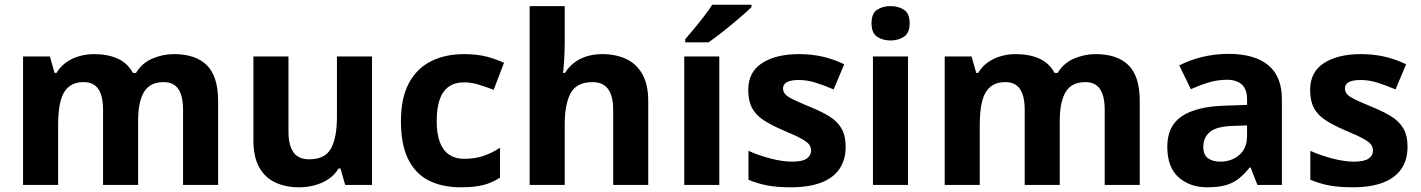

<svg xmlns="http://www.w3.org/2000/svg" viewBox="-20 -786 6040 816"><path d="M719 -556Q812 -556 859.5 -508.5Q907 -461 907 -356V0H758V-319Q758 -378 738 -407.5Q718 -437 676 -437Q617 -437 592 -395Q567 -353 567 -274V0H418V-319Q418 -378 398 -407.5Q378 -437 336 -437Q295 -437 271 -416Q247 -395 237 -355Q227 -315 227 -257V0H78V-546H192L212 -476H220Q237 -504 262 -521.5Q287 -539 317.5 -547.5Q348 -556 379 -556Q439 -556 481 -536.5Q523 -517 545 -476H558Q583 -518 627.5 -537Q672 -556 719 -556Z M1561 -546V0H1447L1427 -70H1419Q1402 -42 1375.5 -24.5Q1349 -7 1317 1.5Q1285 10 1251 10Q1193 10 1149 -11Q1105 -32 1081 -76Q1057 -120 1057 -190V-546H1206V-227Q1206 -169 1227 -139Q1248 -109 1294 -109Q1362 -109 1387 -155.5Q1412 -202 1412 -289V-546Z M1939 10Q1858 10 1801 -19.5Q1744 -49 1714 -111Q1684 -173 1684 -270Q1684 -370 1718 -433Q1752 -496 1812.5 -526Q1873 -556 1952 -556Q2008 -556 2049.5 -545Q2091 -534 2122 -519L2078 -404Q2043 -418 2012.5 -427Q1982 -436 1952 -436Q1913 -436 1887 -417.5Q1861 -399 1848.5 -362.5Q1836 -326 1836 -271Q1836 -217 1849.5 -181.5Q1863 -146 1889 -128.5Q1915 -111 1952 -111Q1999 -111 2035 -123.5Q2071 -136 2105 -158V-31Q2071 -9 2033.5 0.5Q1996 10 1939 10Z M2380 -605Q2380 -565 2377.5 -528Q2375 -491 2373 -476H2381Q2399 -504 2423 -521.5Q2447 -539 2476.5 -547.5Q2506 -556 2539 -556Q2598 -556 2642 -535Q2686 -514 2710.5 -470Q2735 -426 2735 -356V0H2586V-319Q2586 -378 2564.5 -407.5Q2543 -437 2498 -437Q2431 -437 2405.5 -390.5Q2380 -344 2380 -257V0H2231V-760H2380Z M3037 0H2888V-546H3037ZM3174 -756Q3160 -742 3137 -722Q3114 -702 3087.5 -680Q3061 -658 3035.5 -638.5Q3010 -619 2991 -606H2892V-619Q2908 -638 2929.5 -663.5Q2951 -689 2972 -716.5Q2993 -744 3007 -766H3174Z M3574 -162Q3574 -107 3548 -68.5Q3522 -30 3470 -10Q3418 10 3341 10Q3284 10 3243 2.5Q3202 -5 3161 -22V-145Q3205 -125 3256 -112Q3307 -99 3346 -99Q3390 -99 3408.5 -112Q3427 -125 3427 -146Q3427 -160 3419.5 -171Q3412 -182 3387 -196Q3362 -210 3309 -232Q3258 -254 3225 -275.5Q3192 -297 3176 -327.5Q3160 -358 3160 -404Q3160 -480 3219 -518Q3278 -556 3376 -556Q3427 -556 3473 -546Q3519 -536 3568 -513L3523 -406Q3483 -423 3447 -434.5Q3411 -446 3374 -446Q3341 -446 3324.5 -437Q3308 -428 3308 -410Q3308 -397 3316.5 -386.5Q3325 -376 3349.5 -364Q3374 -352 3422 -332Q3469 -313 3503 -292.5Q3537 -272 3555.5 -241.5Q3574 -211 3574 -162Z M3839 -546V0H3690V-546ZM3765 -760Q3798 -760 3822 -744.5Q3846 -729 3846 -687Q3846 -646 3822 -630Q3798 -614 3765 -614Q3731 -614 3707.5 -630Q3684 -646 3684 -687Q3684 -729 3707.5 -744.5Q3731 -760 3765 -760Z M4636 -556Q4729 -556 4776.5 -508.5Q4824 -461 4824 -356V0H4675V-319Q4675 -378 4655 -407.5Q4635 -437 4593 -437Q4534 -437 4509 -395Q4484 -353 4484 -274V0H4335V-319Q4335 -378 4315 -407.5Q4295 -437 4253 -437Q4212 -437 4188 -416Q4164 -395 4154 -355Q4144 -315 4144 -257V0H3995V-546H4109L4129 -476H4137Q4154 -504 4179 -521.5Q4204 -539 4234.5 -547.5Q4265 -556 4296 -556Q4356 -556 4398 -536.5Q4440 -517 4462 -476H4475Q4500 -518 4544.5 -537Q4589 -556 4636 -556Z M5201 -557Q5311 -557 5369.5 -509.5Q5428 -462 5428 -364V0H5324L5295 -74H5291Q5268 -45 5243.5 -26Q5219 -7 5187.5 1.5Q5156 10 5110 10Q5037 10 4989 -32.5Q4941 -75 4941 -163Q4941 -250 5002 -291.5Q5063 -333 5185 -337L5280 -340V-364Q5280 -407 5257.5 -427Q5235 -447 5195 -447Q5155 -447 5117 -435.5Q5079 -424 5041 -407L4992 -508Q5036 -531 5089.5 -544Q5143 -557 5201 -557ZM5222 -251Q5150 -249 5122 -225Q5094 -201 5094 -162Q5094 -128 5114 -113.5Q5134 -99 5166 -99Q5214 -99 5247 -127.5Q5280 -156 5280 -208V-253Z M5962 -162Q5962 -107 5936 -68.5Q5910 -30 5858 -10Q5806 10 5729 10Q5672 10 5631 2.5Q5590 -5 5549 -22V-145Q5593 -125 5644 -112Q5695 -99 5734 -99Q5778 -99 5796.5 -112Q5815 -125 5815 -146Q5815 -160 5807.5 -171Q5800 -182 5775 -196Q5750 -210 5697 -232Q5646 -254 5613 -275.5Q5580 -297 5564 -327.5Q5548 -358 5548 -404Q5548 -480 5607 -518Q5666 -556 5764 -556Q5815 -556 5861 -546Q5907 -536 5956 -513L5911 -406Q5871 -423 5835 -434.5Q5799 -446 5762 -446Q5729 -446 5712.5 -437Q5696 -428 5696 -410Q5696 -397 5704.5 -386.5Q5713 -376 5737.5 -364Q5762 -352 5810 -332Q5857 -313 5891 -292.5Q5925 -272 5943.5 -241.5Q5962 -211 5962 -162Z"/></svg>

Font: Noto Sans Cham
Style: Bold
Weight: 700
Version: Version 2.002